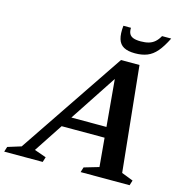

<svg xmlns="http://www.w3.org/2000/svg" viewBox="-192 -999 1062 1113"><g transform="rotate(15 339.0 -442.0)"><path d="M181.5 -228.5 203 -291.5H532L510.5 -228.5ZM625.5 -57.5 695 -30.5 685.5 0H391.5L401 -30.5L489.5 -56.5L440 -609.5L468.5 -611L102.5 -55.5L173.5 -30.5L164 0H-67L-57.5 -30.5L23 -55.5L449.5 -688H560.5ZM531.5 -822Q559 -822 579.8 -828Q600.5 -834 616 -847.8Q631.5 -861.5 643.5 -883.5H698.5Q672.5 -831 646.8 -801Q621 -771 590 -758.8Q559 -746.5 517.5 -746.5Q474.5 -746.5 449.5 -760.2Q424.5 -774 415.5 -804Q406.5 -834 411.5 -883.5H457Q456 -862 463 -848.2Q470 -834.5 486.8 -828.2Q503.5 -822 531.5 -822Z"/></g></svg>

Font: Newsreader SemiBold
Style: Italic
Weight: 600
Italic angle: -17°
Designer: Hugues Gentile
Foundry: Production Type
Version: Version 1.003